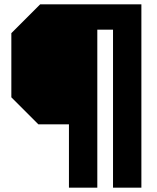

<svg xmlns="http://www.w3.org/2000/svg" viewBox="-20 -720 720 880"><path d="M628 140H498V-584H426V140H296V-150H156L32 -274V-568L164 -700H628Z"/></svg>

Font: Tektur SemiBold
Style: Regular
Weight: 600
Designer: Adam Jagosz
Foundry: Adam Jagosz
Version: Version 1.005;gftools[0.9.30]